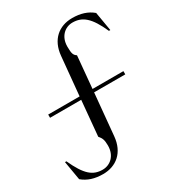

<svg xmlns="http://www.w3.org/2000/svg" viewBox="-237 -843 1083 1185"><g transform="rotate(-30 304.0 -250.0)"><path d="M286 -547 260 -273H36V-250H258L235 0C253 21 260 36 260 77C260 149 212 190 158 190C89 190 44 154 -11 33H-21L2 168C40 200 87 215 147 215C241 215 312 157 322 47L350 -250H572V-273H352L373 -501C354 -514 348 -525 348 -577C348 -649 396 -690 449 -690C519 -690 566 -652 619 -533H629L606 -668C568 -700 521 -715 461 -715C367 -715 296 -657 286 -547Z"/></g></svg>

Font: Sprat
Style: Regular
Weight: 400
Designer: Ethan Nakache
Foundry: Collletttivo
Version: Version 2.000;Glyphs 3.2 (3217)